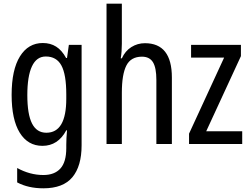

<svg xmlns="http://www.w3.org/2000/svg" viewBox="-20 -780 1357 1040"><path d="M212 -547Q253 -547 284 -527.5Q315 -508 338 -466H343L353 -537H422V7Q422 120 372 180Q322 240 215 240Q133 240 73 208V130Q142 168 215 168Q275 168 307 133Q339 98 339 22V5Q339 -10 340 -32Q341 -54 343 -74H339Q294 10 210 10Q131 10 87 -61Q43 -132 43 -266Q43 -402 88 -474.5Q133 -547 212 -547ZM228 -474Q178 -474 153 -420.5Q128 -367 128 -265Q128 -161 153.5 -111Q179 -61 231 -61Q339 -61 339 -245V-269Q339 -377 312.5 -425.5Q286 -474 228 -474Z M640 -760V-543Q640 -500 634 -464H640Q658 -504 691.5 -525Q725 -546 765 -546Q911 -546 911 -360V0H827V-347Q827 -413 808.5 -443Q790 -473 749 -473Q689 -473 664.5 -425Q640 -377 640 -278V0H557V-760Z M1292 0H1004V-56L1194 -468H1015V-537H1285V-476L1097 -69H1292Z"/></svg>

Font: Avrile Sans Condensed
Style: Regular
Weight: 400
Width: 3
Designer: Monotype Design Team
Foundry: Monotype Imaging Inc.
Version: Version 2.001;September 10, 2019;FontCreator 11.5.0.2425 64-